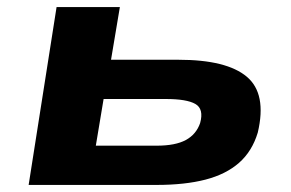

<svg xmlns="http://www.w3.org/2000/svg" viewBox="-20 -523 822 543"><path d="M61 0 140 -503H319L294 -354H485Q621 -354 678 -306Q735 -258 709 -148Q693 -95 656 -62.5Q619 -30 561 -15Q503 0 423 0ZM251 -111H423Q476 -111 505.5 -127Q535 -143 546 -175Q557 -215 532.5 -229Q508 -243 449 -243H273Z"/></svg>

Font: Nunito Sans 7pt Expanded ExtraBold
Style: Italic
Weight: 800
Width: 7
Italic angle: -9°
Designer: Vernon Adams
Foundry: Vernon Adams
Version: Version 3.101;gftools[0.9.27]